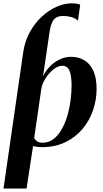

<svg xmlns="http://www.w3.org/2000/svg" viewBox="-36 -850 602 1124"><path d="M-15.5 253.5 100 -544.5Q109 -607.5 137.5 -660Q166 -712.5 206.5 -750.5Q247 -788.5 293.2 -809.5Q339.5 -830.5 384 -830.5Q400.5 -830.5 413.2 -828.2Q426 -826 433.5 -822L420.5 -729.5Q404 -743.5 381.5 -750Q359 -756.5 333.5 -756.5Q310 -756.5 294.5 -748.2Q279 -740 269.2 -719Q259.5 -698 253.5 -659L216 -402.5Q230.5 -435 256 -461Q281.5 -487 313.8 -502.2Q346 -517.5 380 -517.5Q424 -517.5 458 -497Q492 -476.5 510.8 -435Q529.5 -393.5 529.5 -329.5Q529.5 -266.5 509 -205.8Q488.5 -145 447.8 -96Q407 -47 347 -17.8Q287 11.5 208.5 11.5Q196 11.5 182.8 9.8Q169.5 8 157.5 5.5L119.5 253.5ZM213.5 -14.5Q249 -14.5 276.5 -35.5Q304 -56.5 324.2 -91.5Q344.5 -126.5 357.5 -170.2Q370.5 -214 376.8 -260.5Q383 -307 383 -349.5Q383 -406.5 370.8 -435.8Q358.5 -465 329 -465Q304.5 -465 279.2 -445.5Q254 -426 234.2 -396.8Q214.5 -367.5 207 -337.5L164 -41Q170 -30 182.2 -22.2Q194.5 -14.5 213.5 -14.5Z"/></svg>

Font: Merriweather 144pt
Style: Bold Italic
Weight: 700
Italic angle: -7.8°
Version: Version 2.101